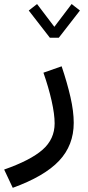

<svg xmlns="http://www.w3.org/2000/svg" viewBox="-118 -652 432 938"><path d="M169.4 -467.8H125.5L22.5 -600.6L63 -632.3L147.5 -521L231.9 -632.3L272.5 -600.6ZM94.2 -296.9 183.1 -328.1Q210.4 -247.1 226.3 -177.5Q242.2 -107.9 242.2 -51.8Q242.2 57.6 170.7 133.5Q99.1 209.5 -55.7 265.6L-97.7 176.3Q30.8 131.3 89.8 79.6Q148.9 27.8 148.9 -49.3Q148.9 -94.2 134 -160.2Q119.1 -226.1 94.2 -296.9Z"/></svg>

Font: Estedad-FD Medium
Style: Regular
Weight: 500
Designer: Amin Abedi
Version: Version 7.3